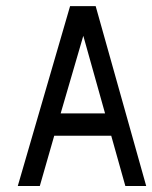

<svg xmlns="http://www.w3.org/2000/svg" viewBox="-20 -618 506 638"><path d="M465.8 0H396.5L349.6 -167H160.2L112.3 0H39.1L212.9 -597.7H297.9ZM329.1 -241.2 256.8 -499 181.6 -241.2Z"/></svg>

Font: RIT TN Joy
Style: Bold
Weight: 700
Designer: Hussain K H
Foundry: Rachana Institute of Typography
Version: 1.6.2